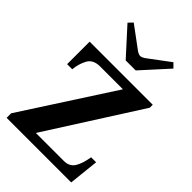

<svg xmlns="http://www.w3.org/2000/svg" viewBox="-282 -1086 1194 1194"><g transform="rotate(45 315.0 -489.0)"><path d="M131 -950 158 -978 293 -878Q317 -859 333 -859Q349 -859 373 -878L507 -978L535 -950L377 -776H289ZM18 -40 404 -637H203Q142 -637 119.5 -594Q97 -551 93 -502H48V-700H603V-674L213 -62H459Q508 -62 530.5 -98Q553 -134 563 -198H607L586 0H18Z"/></g></svg>

Font: Taviraj
Style: Bold
Weight: 700
Designer: Katatrad Team
Foundry: CadsonDemak
Version: Version 1.001